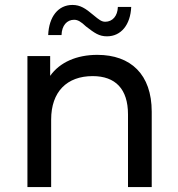

<svg xmlns="http://www.w3.org/2000/svg" viewBox="-20 -757 721 777"><path d="M91 -530V0H187V-273C187 -386 251 -449 355 -449C447 -449 498 -397 498 -294V0H594V-305C594 -456 509 -535 374 -535C290 -535 222 -505 183 -450V-530ZM229 -615C230 -654 251 -677 280 -677C295 -677 308 -669 328 -650C363 -623 381 -610 413 -610C470 -610 508 -657 511 -729H457C456 -692 435 -669 406 -669C391 -669 381 -677 358 -696C326 -723 305 -737 273 -737C216 -737 178 -690 175 -615Z"/></svg>

Font: Malon Grotesk Med
Style: Regular
Weight: 500
Designer: Julieta Ulanovsky
Foundry: Julieta Ulanovsky
Version: Version 7.200